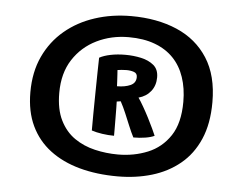

<svg xmlns="http://www.w3.org/2000/svg" viewBox="-43 -711 787 629"><g transform="rotate(5 350.0 -396.5)"><path d="M365 -133.5Q296 -133.5 239.5 -149Q183 -164.5 142 -195.5Q101 -226.5 78.8 -273.2Q56.5 -320 56.5 -383.5Q56.5 -450 80.5 -501.5Q104.5 -553 146.8 -588.5Q189 -624 244.8 -642.2Q300.5 -660.5 364.5 -660.5Q449.5 -660.5 514.8 -632.5Q580 -604.5 616.8 -547.2Q653.5 -490 653.5 -402.5Q653.5 -331.5 631.2 -280.5Q609 -229.5 569.2 -197Q529.5 -164.5 477.2 -149Q425 -133.5 365 -133.5ZM360 -205Q412.5 -205 457.8 -223.5Q503 -242 530.8 -283.8Q558.5 -325.5 558.5 -395.5Q558.5 -440 546.2 -476.2Q534 -512.5 509.5 -538Q485 -563.5 448.2 -577.2Q411.5 -591 362 -591Q305 -591 257 -567.5Q209 -544 180 -499.2Q151 -454.5 151 -389.5Q151 -335.5 168.8 -299.8Q186.5 -264 216.5 -243.2Q246.5 -222.5 283.8 -213.8Q321 -205 360 -205ZM342 -265Q323 -265 302.8 -268Q282.5 -271 268 -276Q268 -298 268.2 -331Q268.5 -364 269 -400Q269.5 -436 270 -467Q270.5 -498 271 -515.5Q285.5 -523.5 307.8 -528Q330 -532.5 356 -532.5Q383 -532.5 408 -527Q433 -521.5 449.5 -507.8Q466 -494 466 -468Q466 -441 451.2 -422.2Q436.5 -403.5 411 -396.5Q418.5 -386 428.2 -369Q438 -352 447.5 -333.5Q457 -315 464.2 -299.5Q471.5 -284 474.5 -276.5Q463.5 -271 445 -268Q426.5 -265 405.5 -265Q397 -281.5 388.8 -301.5Q380.5 -321.5 372 -341.8Q363.5 -362 354 -379.5Q347.5 -378 341 -377.5Q341.5 -371.5 341.5 -356.2Q341.5 -341 341.8 -322.8Q342 -304.5 342 -288.8Q342 -273 342 -265ZM337.5 -427.5Q363.5 -427.5 381.5 -435.5Q399.5 -443.5 399.5 -463Q399.5 -475.5 388.5 -479.2Q377.5 -483 364 -483Q356 -483 348 -482.2Q340 -481.5 334.5 -480.5Q335 -477.5 335.5 -466Q336 -454.5 336.8 -443Q337.5 -431.5 337.5 -427.5Z"/></g></svg>

Font: Grandstander Thin Medium
Style: Regular
Weight: 500
Version: Version 1.200